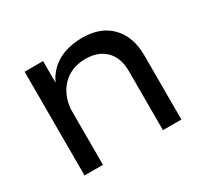

<svg xmlns="http://www.w3.org/2000/svg" viewBox="-116 -690 897 848"><g transform="rotate(-30 333.0 -266.0)"><path d="M386 -532Q480 -532 533 -477Q586 -422 586 -327V0H492V-302Q492 -369 454.5 -406.5Q417 -444 351 -444Q280 -443 236 -399Q192 -355 186 -283V0H92V-529H186V-419Q239 -530 386 -532Z"/></g></svg>

Font: Montserrat arm
Style: Regular
Weight: 400
Designer: Julieta Ulanovsky
Foundry: Julieta Ulanovsky
Version: Version 6.000;PS 006.000;hotconv 1.0.88;makeotf.lib2.5.64775